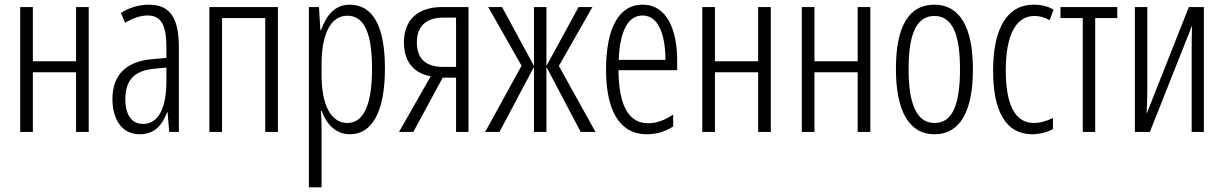

<svg xmlns="http://www.w3.org/2000/svg" viewBox="-20 -562 5214 818"><path d="M120 -532H66V0H120V-254H304V0H358V-532H304V-301H120Z M615 -542C573 -542 531 -530 495 -507L513 -465C550 -487 582 -496 608 -496C665 -496 689 -459 689 -358V-315L629 -310C520 -301 459 -245 459 -140C459 -61 494 10 575 10C640 10 672 -31 692 -84H694L701 0H742V-360C742 -485 705 -542 615 -542ZM689 -274V-216C689 -106 657 -34 590 -34C542 -34 514 -70 514 -141C514 -220 553 -261 635 -269Z M1164 -532H872V0H926V-485H1110V0H1164Z M1470 -542C1406 -542 1371 -497 1348 -434H1345L1339 -532H1296V236H1350V-19C1350 -45 1349 -70 1347 -90H1350C1369 -37 1408 10 1471 10C1564 10 1620 -84 1620 -270C1620 -452 1568 -542 1470 -542ZM1460 -495C1534 -495 1565 -416 1565 -269C1565 -103 1523 -38 1460 -38C1392 -38 1350 -111 1350 -242V-289C1350 -417 1389 -495 1460 -495Z M1741 0 1866 -231H1923V0H1976V-532H1864C1762 -532 1701 -479 1701 -382C1701 -304 1738 -251 1815 -237L1680 0ZM1756 -381C1756 -449 1793 -487 1871 -487H1923V-277H1868C1793 -277 1756 -313 1756 -381Z M2504 -532H2445L2308 -281V-532H2255V-281L2119 -532H2060L2202 -282L2047 0H2108L2255 -277V0H2308V-277L2454 0H2517L2361 -281Z M2718 -542C2614 -542 2562 -438 2562 -265C2562 -102 2613 10 2736 10C2778 10 2815 -2 2848 -23V-74C2811 -49 2777 -37 2741 -37C2657 -37 2616 -115 2615 -263H2865V-305C2865 -432 2823 -542 2718 -542ZM2718 -496C2787 -496 2815 -410 2815 -307H2616C2621 -435 2658 -496 2718 -496Z M3026 -532H2972V0H3026V-254H3210V0H3264V-532H3210V-301H3026Z M3450 -532H3396V0H3450V-254H3634V0H3688V-532H3634V-301H3450Z M4125 -267C4125 -443 4071 -542 3961 -542C3849 -542 3797 -445 3797 -268C3797 -91 3852 10 3961 10C4072 10 4125 -90 4125 -267ZM3851 -268C3851 -416 3884 -494 3961 -494C4039 -494 4070 -413 4070 -267C4070 -112 4036 -38 3962 -38C3886 -38 3851 -117 3851 -268Z M4378 10C4406 10 4441 2 4466 -12V-59C4438 -46 4411 -38 4384 -38C4302 -38 4265 -122 4265 -262C4265 -416 4310 -494 4387 -494C4409 -494 4431 -488 4452 -476L4469 -521C4445 -535 4417 -542 4383 -542C4271 -542 4211 -441 4211 -261C4211 -88 4265 10 4378 10Z M4740 -485V-532H4498V-485H4593V0H4646V-485Z M4868 -532H4815V0H4879L5059 -454C5057 -416 5057 -375 5057 -337V0H5109V-532H5045L4865 -77C4867 -112 4868 -147 4868 -181Z"/></svg>

Font: Noto Sans Display Condensed Light
Style: Regular
Weight: 300
Width: 3
Designer: Monotype Design Team
Foundry: Monotype Imaging Inc.
Version: Version 1.900